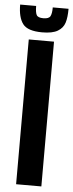

<svg xmlns="http://www.w3.org/2000/svg" viewBox="-80 -879 346 909"><g transform="rotate(5 93.0 -424.5)"><path d="M33 0V-688H153V0ZM-22 -849H54Q54 -819 60.5 -806.5Q67 -794 93 -794Q119 -794 126 -807Q133 -820 133 -849H208Q208 -808 200 -782.5Q192 -757 167 -742Q142 -727 93 -727Q24 -727 1 -757.5Q-22 -788 -22 -849Z"/></g></svg>

Font: Saira Ultra Condensed ExtraBold
Style: Regular
Weight: 800
Width: 1
Designer: Hector Gatti with collaboration of the Omnibus-Type team
Foundry: Omnibus-Type
Version: Version 1.001; ttfautohint (v1.8)